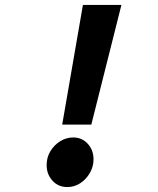

<svg xmlns="http://www.w3.org/2000/svg" viewBox="-20 -747 640 778"><path d="M232 -242 316 -727H472L350 -242ZM253 11Q216 11 192.5 -15Q169 -41 169 -78Q169 -109 184 -134Q199 -159 223.5 -174.5Q248 -190 277 -190Q312 -190 335.5 -164.5Q359 -139 359 -101Q359 -72 344 -46Q329 -20 305 -4.5Q281 11 253 11Z"/></svg>

Font: Red Hat Mono
Style: Bold Italic
Weight: 700
Italic angle: -12°
Monospace: yes
Designer: Pentagram, MCKL
Foundry: Pentagram, MCKL
Version: Version 1.023; ttfautohint (v1.8.3)